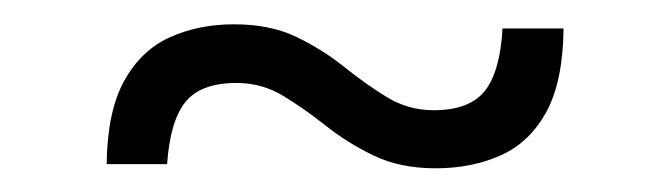

<svg xmlns="http://www.w3.org/2000/svg" viewBox="-20 -312 565 162"><path d="M70 -173.5Q70.5 -218 84.8 -243.8Q99 -269.5 123.2 -280.5Q147.5 -291.5 177.5 -291.5Q208 -291.5 230.2 -280.8Q252.5 -270 270.5 -255.5Q288.5 -241 306.5 -230Q324.5 -219 346 -219Q376 -219 389 -235.2Q402 -251.5 404 -288H455.5Q455 -243 440.8 -217.2Q426.5 -191.5 402.2 -180.8Q378 -170 347.5 -170Q317.5 -170 295.2 -180.8Q273 -191.5 254.8 -206Q236.5 -220.5 218.8 -231.2Q201 -242 179.5 -242Q149.5 -242 136.5 -226Q123.5 -210 121 -173.5Z"/></svg>

Font: Newsreader 36pt SemiBold
Style: Regular
Weight: 600
Designer: Hugues Gentile
Foundry: Production Type
Version: Version 1.003